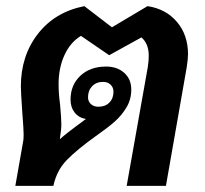

<svg xmlns="http://www.w3.org/2000/svg" viewBox="-20 -606 668 626"><path d="M593 -429Q593 -416 589 -388L521 0H393L462 -388Q465 -408 465 -424Q465 -464 441 -484L336 -426L244 -489Q210 -469 190.5 -427Q171 -385 171 -331Q171 -301 176 -264Q180 -220 180 -200Q180 -184 175 -152Q186 -162 202 -174.5Q218 -187 225 -192Q255 -214 260 -218Q237 -222 223.5 -239Q210 -256 210 -281Q210 -329 242 -359Q274 -389 326 -389Q362 -389 385 -368.5Q408 -348 408 -314Q408 -282 392.5 -256Q377 -230 354.5 -210Q332 -190 292 -162Q232 -119 198.5 -85Q165 -51 154 0H30L56 -148Q57 -154 57 -169Q57 -185 53 -235Q48 -308 48 -324Q48 -424 103.5 -495.5Q159 -567 255 -586L345 -517L461 -586Q521 -577 557 -534.5Q593 -492 593 -429ZM267 -289Q267 -275 276.5 -266.5Q286 -258 301 -258Q323 -258 336.5 -271.5Q350 -285 350 -307Q350 -321 340.5 -330Q331 -339 316 -339Q294 -339 280.5 -325Q267 -311 267 -289Z"/></svg>

Font: Sarabun
Style: Bold Italic
Weight: 700
Italic angle: -10°
Designer: Suppakit Chalermlarp | Katatrad Co.,Ltd.
Foundry: Cadson Demak Co.,Ltd.
Version: Version 1.000; ttfautohint (v1.6)